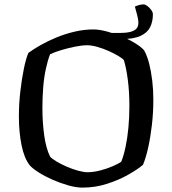

<svg xmlns="http://www.w3.org/2000/svg" viewBox="-20 -854 784 874"><path d="M355 0Q326 0 289.5 -10.5Q253 -21 218 -36.5Q183 -52 155.5 -69.5Q128 -87 115 -102Q90 -134 78 -193.5Q66 -253 66 -323Q66 -381 72.5 -437.5Q79 -494 88.5 -540.5Q98 -587 109 -613Q132 -630 164.5 -648.5Q197 -667 237 -683.5Q277 -700 320 -710Q363 -720 405 -720Q430 -720 463.5 -711.5Q497 -703 531.5 -689Q566 -675 594 -658Q622 -641 636 -625Q650 -600 659 -564.5Q668 -529 673 -487Q678 -445 678 -400Q678 -342 671.5 -285.5Q665 -229 654.5 -182Q644 -135 631 -104Q608 -84 565 -59.5Q522 -35 468 -17.5Q414 0 355 0ZM378 -70Q405 -70 436 -78Q467 -86 493.5 -97.5Q520 -109 532 -118Q543 -145 551.5 -185Q560 -225 564.5 -272.5Q569 -320 569 -371Q569 -435 562 -489.5Q555 -544 544 -580Q539 -587 520 -598.5Q501 -610 475.5 -621.5Q450 -633 423.5 -640.5Q397 -648 377 -648Q353 -648 321 -641.5Q289 -635 259 -626Q229 -617 208 -607Q197 -579 188.5 -539.5Q180 -500 176.5 -454Q173 -408 173 -362Q173 -299 181 -239.5Q189 -180 208 -141Q217 -131 238 -118.5Q259 -106 284.5 -95Q310 -84 335.5 -77Q361 -70 378 -70ZM487 -682V-704H526Q553 -704 572 -708.5Q591 -713 600.5 -723Q610 -733 610 -751Q610 -764 604.5 -785Q599 -806 594 -824Q605 -829 615 -831.5Q625 -834 634 -834Q641 -834 651 -826.5Q661 -819 668.5 -808.5Q676 -798 676 -789Q676 -756 663.5 -730.5Q651 -705 619.5 -690.5Q588 -676 531 -676Q524 -676 510.5 -677.5Q497 -679 487 -682Z"/></svg>

Font: Texturina Medium 12pt
Style: Regular
Weight: 400
Version: Version 1.002